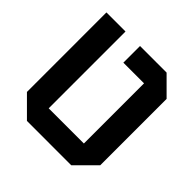

<svg xmlns="http://www.w3.org/2000/svg" viewBox="-181 -856 1011 1011"><g transform="rotate(45 325.0 -350.0)"><path d="M160 0 52 -108V-700H194V-128H456V-576H302V-700H500L598 -602V-108L490 0Z"/></g></svg>

Font: Tektur SemiBold
Style: Regular
Weight: 600
Designer: Adam Jagosz
Foundry: Adam Jagosz
Version: Version 1.005;gftools[0.9.30]